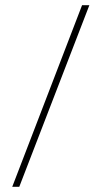

<svg xmlns="http://www.w3.org/2000/svg" viewBox="-20 -717 406 737"><path d="M323 -697 54 0H27L295 -697Z"/></svg>

Font: FreesentationVF
Style: Regular
Weight: 400
Designer: glyphs from Roboto by Christian Robertson / Hangul glyphs from Noto Sans CJK(Source Han Sans) by Jang Soo-young and Kang
Foundry: PT&
Version: Version 2.001;Glyphs 3.3.1 (3343)